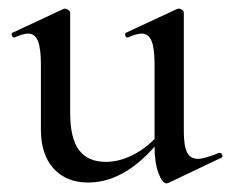

<svg xmlns="http://www.w3.org/2000/svg" viewBox="-20 -415 537 446"><path d="M75 -114V-266Q75 -303 68 -320Q61 -337 45 -337Q34 -337 14 -328H12Q9 -328 7.5 -333Q6 -338 9 -339L127 -394L131 -395Q134 -395 138.5 -392Q143 -389 143 -385V-152Q143 -94 163.5 -66.5Q184 -39 226 -39Q261 -39 297 -59.5Q333 -80 358 -115L363 -104Q279 9 185 9Q134 9 104.5 -23.5Q75 -56 75 -114ZM440 -46Q455 -46 489 -60H490Q494 -60 496 -55.5Q498 -51 495 -49L371 10L367 11Q357 11 348 -13Q339 -37 339 -76V-266Q339 -303 332 -320Q325 -337 309 -337Q298 -337 277 -328H275Q272 -328 271 -333Q270 -338 273 -339L391 -394L395 -395Q399 -395 403 -392Q407 -389 407 -385V-110Q407 -76 414.5 -61Q422 -46 440 -46Z"/></svg>

Font: Cormorant Garamond Medium
Style: Regular
Weight: 500
Designer: Christian Thalmann (Catharsis Fonts)
Foundry: Catharsis Fonts
Version: Version 4.000